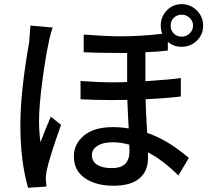

<svg xmlns="http://www.w3.org/2000/svg" viewBox="-20 -846 996 915"><path d="M125 -724.1 231 -714.8Q217.3 -674.8 211.9 -642.1Q197.3 -576.7 181.6 -458.3Q166 -339.8 166 -270Q166 -217.3 172.9 -168Q189 -213.4 222.2 -290L271 -251Q214.8 -93.3 203.1 -35.2Q198.2 -13.2 198.2 8.3Q198.7 13.7 200 27.1Q201.2 40.5 201.2 43L113.8 48.8Q77.1 -78.1 77.1 -251Q77.1 -408.2 119.1 -646Q125 -714.8 125 -724.1ZM793 -724.1Q793 -701.7 808.1 -686.5Q823.2 -671.4 845.7 -671.4Q868.2 -671.4 884 -686.8Q899.9 -702.1 899.9 -724.1Q899.9 -746.1 884 -761Q868.2 -775.9 845.7 -775.9Q823.2 -775.9 808.1 -761Q793 -746.1 793 -724.1ZM597.2 -126Q597.2 -138.7 595.7 -156.7Q556.2 -168 516.1 -168Q471.2 -168 444.6 -151.1Q418 -134.3 418 -106.9Q418 -76.7 442.9 -60.8Q467.8 -44.9 511.2 -44.9Q557.6 -44.9 577.4 -65.9Q597.2 -86.9 597.2 -126ZM779.8 -647V-605Q723.1 -598.6 672.9 -597.2V-459Q787.1 -466.3 841.8 -474.1V-386.2Q769.5 -377.4 673.8 -373Q674.8 -323.7 681.2 -212.9Q780.8 -178.7 879.9 -93.3L830.1 -9.8Q757.8 -82 685.1 -120.1V-91.8Q685.1 -29.3 643.8 4.9Q602.5 39.1 521 39.1Q437 39.1 384.5 2.9Q332 -33.2 332 -101.1Q332 -160.2 380.4 -200.2Q428.7 -240.2 518.1 -240.2Q554.2 -240.2 593.3 -233.9Q593.3 -237.3 590.3 -290.5Q587.4 -343.8 586.9 -370.1Q563 -369.1 513.2 -369.1Q430.7 -369.1 363.8 -373V-460Q449.7 -453.6 520 -453.6Q552.7 -453.6 585.9 -455.1V-593.3Q447.8 -593.3 378.9 -597.2V-681.2Q487.8 -672.9 556.2 -672.9Q651.4 -672.9 752.9 -685.1Q746.1 -706.5 746.1 -724.1Q746.1 -766.6 774.9 -796.4Q803.7 -826.2 845.7 -826.2Q887.7 -826.2 918 -796.1Q948.2 -766.1 948.2 -724.1Q948.2 -681.6 918.2 -652.3Q888.2 -623 845.7 -623Q806.6 -623 779.8 -647Z"/></svg>

Font: Karasuma Gothic
Style: Regular
Weight: 500
Designer: Rasmus Andersson / Ryoko Nishizuka
Foundry: Genbu
Version: Version 1.00